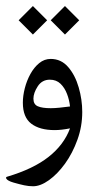

<svg xmlns="http://www.w3.org/2000/svg" viewBox="-20 -433 336 652"><path d="M43.3 -364.1 91.7 -315.7 140.1 -364.1 91.7 -412.5ZM152.2 -364.1 200.6 -315.7 249 -364.1 200.6 -412.5ZM165.7 8.8Q188.5 8.8 217.8 2.9Q196.9 59 144.8 99.9Q92.8 140.8 4.8 166.9Q-1.5 168.3 1.5 173.8Q2.6 175.7 4.6 177.3Q6.6 179 9.5 180.6Q12.5 182.3 16.7 183.9Q20.9 185.6 26 187Q46.6 192.9 62 196.2Q77.4 199.5 92.4 199.5Q117.3 199.5 146.3 178.8Q175.3 158 201 122.5Q226.6 86.9 242.9 41.6Q259.3 -3.7 259.3 -52.8Q259.3 -94.6 247.3 -136Q235.4 -177.5 211.6 -205.2Q187.8 -232.9 152.2 -232.9Q130.5 -232.9 113.1 -218.6Q95.7 -204.3 83.2 -181.7Q70.8 -159.1 64.2 -133.3Q57.6 -107.4 57.6 -84.3Q57.6 -34.8 86.2 -13Q114.8 8.8 165.7 8.8ZM93.5 -97.9Q93.5 -117.3 108.2 -139.9Q122.8 -162.4 149.2 -162.4Q171.3 -162.4 185.6 -148.5Q199.9 -134.6 207.7 -113.7Q215.6 -92.8 217.8 -71.5Q198.4 -68.9 182.1 -67.3Q165.7 -65.6 152.2 -65.6Q123.2 -65.6 108.4 -72.1Q93.5 -78.5 93.5 -97.9Z"/></svg>

Font: Parastoo
Style: Regular
Weight: 400
Foundry: Saber Rastikerdar (saber.rastikerdar@gmail.com)
Version: Version 3.000